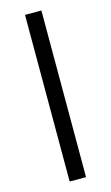

<svg xmlns="http://www.w3.org/2000/svg" viewBox="-125 -818 524 906"><g transform="rotate(-15 137.0 -365.0)"><path d="M97 42V-772H177V42Z"/></g></svg>

Font: Savate ExtraLight
Style: Regular
Weight: 200
Designer: Max Esnée
Foundry: Plomb Type
Version: Version 2.000